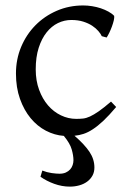

<svg xmlns="http://www.w3.org/2000/svg" viewBox="-20 -489 477 711"><path d="M410.2 -92.8Q383.8 -61.5 362.8 -41.7Q341.8 -22 323.7 -10.3Q305.7 1.5 289.3 6.8Q272.9 12.2 255.9 13.7Q293 45.9 311.3 73.2Q329.6 100.6 329.6 131.3Q329.6 148.4 322.3 161.6Q314.9 174.8 302.5 183.8Q290 192.9 273.4 197.5Q256.8 202.1 238.8 202.1Q209.5 202.1 180.7 191.7Q151.9 181.2 129.9 165.5L136.7 142.6Q153.8 149.4 171.4 151.9Q189 154.3 200.2 154.3Q213.9 154.3 223.6 149.9Q233.4 145.5 239.7 138.4Q246.1 131.3 249 122.3Q252 113.3 252 104.5Q252 86.9 245.6 64.5Q239.3 42 216.3 14.2Q182.1 11.7 150.1 -4.9Q118.2 -21.5 93.5 -51.3Q68.8 -81.1 54 -122.8Q39.1 -164.6 39.1 -216.8Q39.1 -269.5 58.3 -315.4Q77.6 -361.3 111.1 -395.3Q144.5 -429.2 189.9 -449Q235.4 -468.8 288.1 -468.8Q304.2 -468.8 321 -466.1Q337.9 -463.4 353.3 -458.3Q368.7 -453.1 381.6 -446Q394.5 -439 402.8 -430.2Q403.8 -424.3 401.4 -413.6Q398.9 -402.8 394.5 -390.9Q390.1 -378.9 384.8 -367.9Q379.4 -356.9 375 -350.1L356.9 -355Q353 -363.8 344.2 -374Q335.4 -384.3 321.5 -393.6Q307.6 -402.8 288.3 -408.9Q269 -415 244.1 -415Q218.3 -415 194.6 -403.6Q170.9 -392.1 152.6 -369.1Q134.3 -346.2 123.3 -312Q112.3 -277.8 112.3 -231.9Q112.3 -190.4 124.8 -156.5Q137.2 -122.6 158 -98.6Q178.7 -74.7 205.8 -61.8Q232.9 -48.8 262.2 -48.8Q275.9 -48.8 287.6 -50Q299.3 -51.3 313.2 -57.6Q327.1 -64 345.5 -76.7Q363.8 -89.4 391.1 -112.8Z"/></svg>

Font: Gentium Unicode
Style: Regular
Weight: 400
Version: Version 1.009